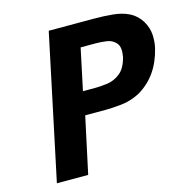

<svg xmlns="http://www.w3.org/2000/svg" viewBox="-106 -823 909 926"><g transform="rotate(-15 348.5 -360.5)"><path d="M65.4 0 217.8 -720.7H441.4Q493.2 -720.7 538.1 -716.3Q583 -711.9 617.7 -694.8Q652.3 -677.7 674.8 -641.6Q695.3 -606.4 696.8 -570.8Q698.2 -535.2 691.4 -506.8Q660.2 -376 557.6 -315.4Q511.7 -291 463.4 -286.1Q415 -281.2 386.7 -281.2H282.2L221.7 0ZM345.7 -603.5 301.8 -396.5H364.3Q388.7 -396.5 423.3 -400.9Q458 -405.3 487.8 -428.7Q517.6 -452.1 531.2 -505.9Q540 -553.7 522 -574.7Q503.9 -595.7 475.1 -599.6Q446.3 -603.5 423.8 -603.5Z"/></g></svg>

Font: FreeUniversal
Style: BoldItalic
Weight: 700
Italic angle: -11°
Version: Version 1.001 March 22, 2017